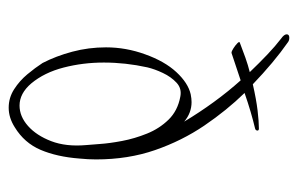

<svg xmlns="http://www.w3.org/2000/svg" viewBox="-142 -533 686 442"><g transform="rotate(90 201.0 -312.0)"><path d="M228 11Q205 11 185.5 -1.5Q166 -14 151 -32Q136 -50 125 -67Q109 -98 99 -135.5Q89 -173 89 -213Q89 -236 93 -258.5Q97 -281 105 -303Q121 -348 146 -375Q171 -402 197 -408Q202 -409 206.5 -409.5Q211 -410 215 -410Q240 -410 260 -393Q239 -428 215 -461Q191 -494 165 -523L102 -502H101Q98 -502 91 -506.5Q84 -511 79.5 -515.5Q75 -520 78 -521Q96 -528 113 -534Q130 -540 146 -544Q125 -566 105.5 -584.5Q86 -603 69 -616Q59 -623 59 -629Q59 -635 67 -635Q73 -635 77 -632Q100 -616 124.5 -595.5Q149 -575 174 -551Q209 -559 234.5 -562Q260 -565 276 -565Q281 -565 280.5 -561Q280 -557 275 -556Q258 -552 237.5 -546Q217 -540 194 -532Q234 -491 269 -439.5Q304 -388 325.5 -326Q347 -264 347 -190Q347 -181 346.5 -171.5Q346 -162 345 -152Q341 -100 325 -62.5Q309 -25 273 -3Q251 11 228 11ZM223 -14Q248 -14 270 -33.5Q292 -53 305 -87Q318 -121 314 -167Q313 -176 311.5 -198.5Q310 -221 304.5 -250Q299 -279 287.5 -307.5Q276 -336 255.5 -357Q235 -378 203 -384Q184 -388 170.5 -375.5Q157 -363 148 -344Q139 -325 135 -308Q124 -258 124 -208Q124 -160 135.5 -115.5Q147 -71 172 -41Q195 -14 223 -14Z"/></g></svg>

Font: Inspiration
Style: Regular
Weight: 400
Designer: Robert E. Leuschke
Foundry: Robert E. Leuschke
Version: Version 2.010; ttfautohint (v1.8.3)